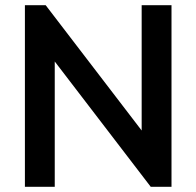

<svg xmlns="http://www.w3.org/2000/svg" viewBox="-20 -720 757 740"><path d="M76 0H191V-483L561 0H641V-700H526V-217L156 -700H76Z"/></svg>

Font: MV Cash Medium
Style: Regular
Weight: 500
Designer: Rodrigo Fuenzalida
Foundry: fragTYPE
Version: Version 1.100;Glyphs 3.1.2 (3151)